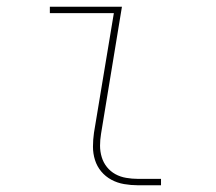

<svg xmlns="http://www.w3.org/2000/svg" viewBox="-20 -550 640 570"><path d="M389 0Q369 0 348.5 -3.5Q328 -7 310.5 -16.5Q293 -26 280.5 -41Q268 -56 262 -75Q256 -94 256 -114.5Q256 -135 259 -156L318 -511H128V-530H342L280 -153Q277 -135 277 -117.5Q277 -100 282 -83.5Q287 -67 297.5 -54Q308 -41 322.5 -33Q337 -25 354.5 -22Q372 -19 389 -19H458V0Z"/></svg>

Font: Iosevka Slab ThExObl
Style: Regular
Weight: 100
Width: 7
Italic angle: -9°
Monospace: yes
Designer: Belleve Invis
Foundry: Belleve Invis
Version: Version 11.1.1; ttfautohint (v1.8.3)